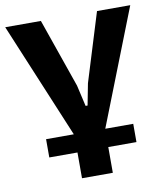

<svg xmlns="http://www.w3.org/2000/svg" viewBox="-94 -592 732 859"><g transform="rotate(-10 272.0 -162.5)"><path d="M81 0H207L-12 -525H150L259 -212L281 -116H290L309 -214L405 -525H556L350 0H477V83H349V200H209V83H81Z"/></g></svg>

Font: PT Sans Caption
Style: Bold
Weight: 700
Designer: A.Korolkova, O.Umpeleva, V.Yefimov
Foundry: ParaType Ltd
Version: Version 2.003W OFL